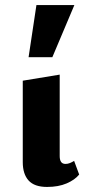

<svg xmlns="http://www.w3.org/2000/svg" viewBox="-20 -731 352 759"><path d="M166 8Q116 8 93 -17.5Q70 -43 70 -90V-412L216 -436V-114Q216 -99 221.5 -91Q227 -83 239 -83Q248 -83 256.5 -86.5Q265 -90 273 -95L293 -41Q276 -20 243.5 -6Q211 8 166 8ZM93 -505 124 -711H274L187 -505Z"/></svg>

Font: Ysabeau Office ExtraBold
Style: Regular
Weight: 800
Designer: Christian Thalmann (Catharsis Fonts)
Version: Version 2.001;gftools[0.9.30]; featfreeze: tnum,lnum,ss02